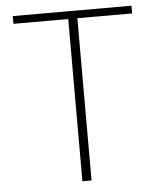

<svg xmlns="http://www.w3.org/2000/svg" viewBox="-52 -771 677 817"><g transform="rotate(-5 286.5 -363.0)"><path d="M267 0H306V-693H540V-726H33V-693H267Z"/></g></svg>

Font: Noto Sans CJK SC Thin
Style: Regular
Weight: 100
Designer: Ryoko NISHIZUKA 西塚涼子 (kana, bopomofo & ideographs); Paul D. Hunt (Latin, Greek & Cyrillic); Sandoll Communications 산돌커뮤니
Foundry: Adobe
Version: Version 2.004;hotconv 1.0.118;makeotfexe 2.5.65603